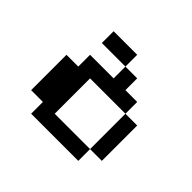

<svg xmlns="http://www.w3.org/2000/svg" viewBox="-110 -579 720 720"><g transform="rotate(45 250.0 -219.0)"><path d="M125 -437.5H250V-375H125ZM250 -375H312.5V-312.5H375V-250H187.5V-62.5H375V0H125V-62.5H62.5V-250H125V-312.5H250ZM375 -250H437.5V-62.5H375Z"/></g></svg>

Font: Half Eighties
Style: Regular
Weight: 400
Monospace: yes
Designer: Jayvee Enaguas (HarvettFox96)
Version: 20191127.01dev02